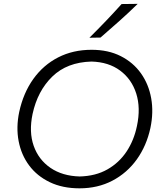

<svg xmlns="http://www.w3.org/2000/svg" viewBox="-20 -990 858 1020"><path d="M402.5 10.5Q312.5 10.5 244.8 -22Q177 -54.5 135 -110.8Q93 -167 79 -240.2Q65 -313.5 82 -395Q104 -496.5 157.2 -570.8Q210.5 -645 289.2 -685.2Q368 -725.5 466.5 -725.5Q555 -725.5 621.2 -692Q687.5 -658.5 728.8 -600.5Q770 -542.5 783.2 -467.8Q796.5 -393 779 -310Q758.5 -215.5 706.8 -143.2Q655 -71 577.2 -30.2Q499.5 10.5 402.5 10.5ZM403 -52.5Q488 -54.5 550.5 -90Q613 -125.5 652.5 -185.2Q692 -245 707.5 -320.5Q728 -416.5 703.8 -493Q679.5 -569.5 618.2 -615Q557 -660.5 466 -663Q336 -659.5 257.8 -583.2Q179.5 -507 153 -384.5Q133 -289 159 -215.2Q185 -141.5 248.2 -98.2Q311.5 -55 403 -52.5ZM455 -789.5Q500 -834 542.8 -878.8Q585.5 -923.5 626 -968.5L711.5 -969.5Q664.5 -923.5 615 -879.2Q565.5 -835 514 -790.5Z"/></svg>

Font: Commissioner Flair Light
Style: Italic
Weight: 300
Italic angle: -12°
Designer: Kostas Bartsokas
Foundry: Kostas Bartsokas
Version: Version 1.000; ttfautohint (v1.8.3)